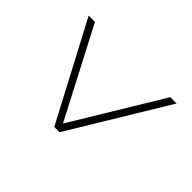

<svg xmlns="http://www.w3.org/2000/svg" viewBox="-113 -665 624 624"><g transform="rotate(-45 199.5 -353.0)"><path d="M367 -151V-180L60 -366L367 -526V-555L32 -378V-354Z"/></g></svg>

Font: Noto Sans Tamil ExtraCondensed Thin
Style: Regular
Weight: 100
Width: 2
Designer: Jelle Bosma - Monotype Design Team
Foundry: Monotype Imaging Inc.
Version: Version 2.004